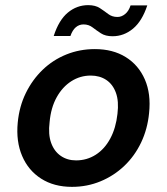

<svg xmlns="http://www.w3.org/2000/svg" viewBox="-20 -715 649 747"><path d="M260 12Q190 12 140 -20Q90 -52 66 -108.5Q42 -165 49 -238Q55 -301 80.5 -353Q106 -405 146 -443.5Q186 -482 238 -503Q290 -524 349 -524Q419 -524 469 -493Q519 -462 543.5 -406Q568 -350 560 -275Q554 -213 529 -160.5Q504 -108 463.5 -69.5Q423 -31 371 -9.5Q319 12 260 12ZM276 -91Q318 -91 352.5 -113Q387 -135 409 -176Q431 -217 437 -272Q443 -321 431 -354Q419 -387 393.5 -404Q368 -421 333 -421Q292 -421 257.5 -399Q223 -377 200.5 -336.5Q178 -296 173 -240Q167 -192 179 -159Q191 -126 216.5 -108.5Q242 -91 276 -91ZM189 -575Q209 -637 244 -666Q279 -695 323 -695Q351 -695 368.5 -683.5Q386 -672 401 -660.5Q416 -649 437 -649Q453 -649 467 -660.5Q481 -672 488 -694H553Q533 -633 497.5 -603.5Q462 -574 418 -574Q390 -574 372.5 -585.5Q355 -597 340 -608.5Q325 -620 305 -620Q288 -620 275 -609Q262 -598 254 -575Z"/></svg>

Font: DM Sans 12pt SemiBold
Style: Italic
Weight: 600
Italic angle: -10°
Version: Version 4.004;gftools[0.9.30]